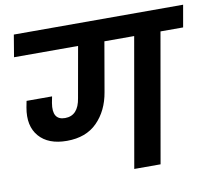

<svg xmlns="http://www.w3.org/2000/svg" viewBox="-81 -833 1036 927"><g transform="rotate(-10 437.0 -370.0)"><path d="M504 0 615 -632H469L427 -390Q412 -301 357 -245.5Q302 -190 208 -190Q117 -190 72 -242Q27 -294 43 -383Q44 -388 46 -398.5Q48 -409 49 -414H174L168 -383Q154 -300 218 -300Q283 -300 296 -384L340 -632H26L44 -740H874L855 -632H744L633 0Z"/></g></svg>

Font: Poppins SemiBold
Style: Italic
Weight: 600
Italic angle: -10°
Designer: Ninad Kale (Devanagari), Jonny Pinhorn (Latin)
Foundry: Indian Type Foundry
Version: Version 3.200;PS 1.000;hotconv 16.6.54;makeotf.lib2.5.65590